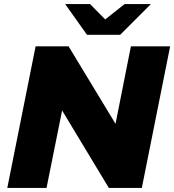

<svg xmlns="http://www.w3.org/2000/svg" viewBox="-20 -929 861 949"><path d="M16 0 156 -700H319L551 -317L627 -700H821L681 0H518L287 -383L210 0ZM410 -757 302 -909H425L500 -833L596 -909H726L574 -757Z"/></svg>

Font: Montserrat ExtraBold
Style: Italic
Weight: 800
Italic angle: -11.3°
Designer: Julieta Ulanovsky
Foundry: Julieta Ulanovsky
Version: Version 9.000; ttfautohint (v1.8.4.7-5d5b)